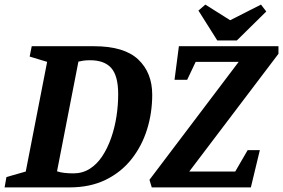

<svg xmlns="http://www.w3.org/2000/svg" viewBox="-36 -815 1231 835"><path d="M-16 0 -8 -45 76 -69 169 -546 93 -569 102 -614H373Q504 -614 565 -556.5Q626 -499 626 -403Q626 -324 603.5 -252Q581 -180 536 -123Q491 -66 423.5 -33Q356 0 266 0ZM283 -61Q323 -61 354.5 -81Q386 -101 409 -136Q432 -171 447.5 -215.5Q463 -260 470.5 -308.5Q478 -357 478 -405Q478 -485 448 -519Q418 -553 356 -553Q337 -553 325 -551Q313 -549 305 -547L212 -70Q226 -65 245 -63Q264 -61 283 -61ZM624 0 614 -33 1002 -546H815L778 -468H723L742 -614H1175V-581L787 -69H987L1041 -162H1094L1055 0ZM909 -639 827 -769 857 -795 965 -727 1099 -795 1122 -765 994 -639Z"/></svg>

Font: Manuale
Style: Bold Italic
Weight: 700
Italic angle: -11°
Version: Version 1.002